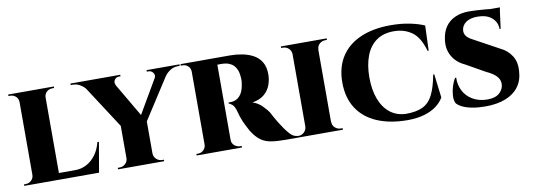

<svg xmlns="http://www.w3.org/2000/svg" viewBox="-52 -921 3453 1242"><g transform="rotate(-10 1674.5 -300.0)"><path d="M263 -600V0H92V-600ZM484 -43 517 0H261V-43ZM553 -197 519 0H340L370 -43Q411 -43 445.5 -61.5Q480 -80 505.5 -114.5Q531 -149 543 -197ZM95 -62 97 0H28V-10Q28 -10 33 -10Q38 -10 39 -10Q61 -10 76.5 -25Q92 -40 92 -62ZM260 -538V-600H328V-590Q327 -590 322 -590Q317 -590 317 -590Q294 -590 278.5 -575.5Q263 -561 263 -538ZM95 -538H92Q92 -561 76.5 -575.5Q61 -590 39 -590Q38 -590 33 -590Q28 -590 28 -590V-600H95Z M688 -599 878 -275 715 -266 499 -599ZM881 -276V0H710V-274ZM1014 -599H1091L870 -256L819 -265ZM979 -538Q990 -557 978.5 -573.5Q967 -590 948 -590Q948 -590 942.5 -590Q937 -590 937 -590V-600H1153V-590H1141Q1113 -590 1090.5 -575.5Q1068 -561 1054 -541ZM724 -539 537 -542Q523 -562 500 -576Q477 -590 449 -590H437V-600H764V-590Q764 -590 759 -590Q754 -590 754 -590Q734 -590 724 -573.5Q714 -557 724 -539ZM713 -62V0H644V-10Q644 -10 649.5 -10Q655 -10 656 -10Q678 -10 694 -25Q710 -40 710 -62ZM878 -62H881Q882 -40 898 -25Q914 -10 936 -10Q936 -10 941.5 -10Q947 -10 947 -10V0H878Z M1385 -600H1485Q1525 -600 1564.5 -592.5Q1604 -585 1636.5 -567.5Q1669 -550 1688.5 -518Q1708 -486 1708 -436Q1708 -403 1696 -368.5Q1684 -334 1654.5 -308.5Q1625 -283 1575 -275Q1609 -265 1636.5 -238Q1664 -211 1678 -188Q1683 -178 1692.5 -160.5Q1702 -143 1715.5 -121Q1729 -99 1745 -76Q1765 -48 1779.5 -33.5Q1794 -19 1808.5 -14.5Q1823 -10 1841 -10V0H1740Q1687 0 1648.5 -6.5Q1610 -13 1581.5 -34Q1553 -55 1526 -98Q1517 -115 1508 -132Q1499 -149 1491.5 -166.5Q1484 -184 1478.5 -201.5Q1473 -219 1469 -235Q1460 -268 1446 -280.5Q1432 -293 1423 -294V-302Q1424 -302 1428 -302Q1432 -302 1438 -302Q1457 -302 1475 -311Q1493 -320 1507.5 -342Q1522 -364 1528 -406Q1529 -411 1530 -420.5Q1531 -430 1530 -443Q1528 -483 1516 -505.5Q1504 -528 1487 -538.5Q1470 -549 1455 -552Q1440 -555 1433 -555Q1422 -556 1413 -555.5Q1404 -555 1393 -555Q1392 -556 1390.5 -567Q1389 -578 1387 -589Q1385 -600 1385 -600ZM1394 -600V0H1223V-600ZM1226 -62 1228 0H1160V-10Q1161 -10 1164.5 -10Q1168 -10 1171 -10Q1192 -10 1207.5 -25Q1223 -40 1223 -62ZM1226 -538H1223Q1223 -561 1208 -575.5Q1193 -590 1172 -590Q1169 -590 1165 -590Q1161 -590 1160 -590V-600H1228ZM1392 -62H1394Q1394 -37 1411.5 -23.5Q1429 -10 1448 -10Q1448 -10 1451.5 -10Q1455 -10 1458 -10V0H1390Z M2054 -600V0H1885V-600ZM1888 -62V0H1819V-10Q1819 -10 1824 -10Q1829 -10 1830 -10Q1852 -10 1868 -25Q1884 -40 1885 -62ZM2052 -62H2055Q2055 -40 2071 -25Q2087 -10 2110 -10Q2110 -10 2115 -10Q2120 -10 2121 -10V0H2052ZM2052 -538V-600H2120V-590Q2120 -590 2115 -590Q2110 -590 2110 -590Q2087 -590 2071 -575.5Q2055 -561 2055 -538ZM1888 -538H1885Q1884 -561 1868 -575.5Q1852 -590 1830 -590Q1829 -590 1824 -590Q1819 -590 1819 -590V-600H1888Z M2765 -250 2784 -95Q2767 -65 2735.5 -41Q2704 -17 2656 -2.5Q2608 12 2541 12Q2427 11 2343.5 -25Q2260 -61 2215 -131Q2170 -201 2170 -301Q2170 -399 2214 -468.5Q2258 -538 2341.5 -575Q2425 -612 2541 -612Q2611 -612 2668.5 -600Q2726 -588 2762 -571L2756 -407H2749Q2723 -499 2673 -534.5Q2623 -570 2555 -570Q2485 -570 2439 -536.5Q2393 -503 2370.5 -442.5Q2348 -382 2348 -303Q2348 -221 2371 -160.5Q2394 -100 2437 -66Q2480 -32 2541 -30Q2611 -30 2653 -51Q2695 -72 2719 -120.5Q2743 -169 2758 -250Z M3057 -612Q3074 -612 3104.5 -610.5Q3135 -609 3167.5 -606Q3200 -603 3225 -599.5Q3250 -596 3256 -593L3239 -465H3232Q3232 -511 3198 -540Q3164 -569 3105 -569Q3057 -569 3029 -549.5Q3001 -530 2998 -497Q2997 -477 3007 -462.5Q3017 -448 3034.5 -437.5Q3052 -427 3072 -417L3215 -339Q3260 -318 3287 -277Q3314 -236 3309 -175Q3306 -115 3274.5 -73Q3243 -31 3187.5 -9.5Q3132 12 3056 12Q3009 12 2971 5Q2933 -2 2907 -14.5Q2881 -27 2868 -43Q2858 -64 2860 -94.5Q2862 -125 2871.5 -155Q2881 -185 2894 -204H2901Q2899 -159 2918.5 -119.5Q2938 -80 2978 -55.5Q3018 -31 3074 -30Q3131 -30 3157.5 -56Q3184 -82 3184 -115Q3184 -142 3163.5 -164.5Q3143 -187 3097 -208L2973 -278Q2916 -304 2889.5 -352Q2863 -400 2872 -459Q2878 -509 2902 -543Q2926 -577 2965.5 -594.5Q3005 -612 3057 -612ZM3258 -603 3256 -586H3137V-603Z"/></g></svg>

Font: Cinzel ExtraBold
Style: Regular
Weight: 800
Designer: Natanael Gama
Version: Version 2.000